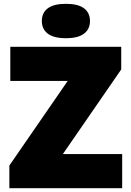

<svg xmlns="http://www.w3.org/2000/svg" viewBox="-20 -985 688 1005"><path d="M29 0V-118.5L334.5 -561.5H34V-740H614.5V-621.5L309 -178.5H619.5V0ZM325 -785Q261.5 -785 230.2 -808.8Q199 -832.5 199 -875Q199 -918 230.2 -941.5Q261.5 -965 325 -965Q388.5 -965 419.8 -941.5Q451 -918 451 -875Q451 -832.5 419.8 -808.8Q388.5 -785 325 -785Z"/></svg>

Font: Encode Sans Black
Style: Regular
Weight: 900
Designer: Multiple Designers
Foundry: Impallari Type
Version: Version 3.002; ttfautohint (v1.8.3) -l 8 -r 50 -G 200 -x 14 